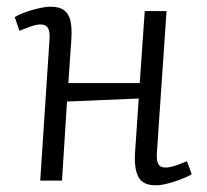

<svg xmlns="http://www.w3.org/2000/svg" viewBox="-20 -539 619 573"><path d="M394 -245 180 -236 165 0H100L128 -425Q129 -447 122.5 -456.5Q116 -466 101 -466Q90 -466 75 -461Q60 -456 38 -447L24 -488Q37 -496 56.5 -503Q76 -510 96.5 -514.5Q117 -519 131 -519Q158 -519 172 -508Q186 -497 190.5 -475.5Q195 -454 193 -422Q191 -390 188.5 -357Q186 -324 184 -291H397L412 -506H477L448 -80Q447 -60 452.5 -49.5Q458 -39 474 -39Q485 -39 501 -44Q517 -49 538 -58L552 -19Q539 -11 519 -3.5Q499 4 479.5 9Q460 14 445 14Q406 14 393 -11Q380 -36 383 -83Z"/></svg>

Font: Literata Light
Style: Italic
Weight: 300
Italic angle: -2°
Designer: Latin by Veronika Burian and Jose Scaglione. Greek by Irene Vlachou. Cyrillic by Vera Evstafieva
Foundry: TypeTogether
Version: Version 3.103;gftools[0.9.29]